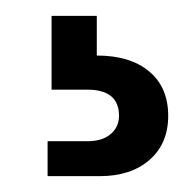

<svg xmlns="http://www.w3.org/2000/svg" viewBox="-20 -20 232 242"><path d="M40 202V158H90Q109 158 119.5 149Q130 140 130 126Q130 93 90 93H45V0H102V50Q144 50 168 70Q192 90 192 126Q192 161 168.5 181.5Q145 202 106 202Z"/></svg>

Font: El Messiri SemiBold
Style: Regular
Weight: 600
Designer: Mohamed Gaber
Foundry: Kief Type Foundry
Version: Version 2.020; ttfautohint (v1.8.3)